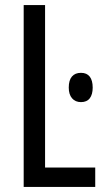

<svg xmlns="http://www.w3.org/2000/svg" viewBox="-20 -734 411 754"><path d="M73 0V-714H157V-76H354V0ZM298 -448Q321 -448 332.5 -433Q344 -418 344 -390Q344 -363 332.5 -348Q321 -333 298 -333Q276 -333 263 -348Q250 -363 250 -390Q250 -419 262.5 -433.5Q275 -448 298 -448Z"/></svg>

Font: Noto Sans ExtraCondensed
Style: Regular
Weight: 400
Width: 2
Designer: Monotype Design Team
Foundry: Monotype Imaging Inc.
Version: Version 2.013